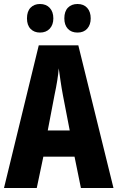

<svg xmlns="http://www.w3.org/2000/svg" viewBox="-20 -941 588 961"><path d="M385 0 353 -157H197L164 0H0L174 -714H372L548 0ZM295 -464Q288 -501 283 -536Q278 -571 274 -599Q272 -572 266.5 -537.5Q261 -503 253 -466L219 -288H329ZM115 -849Q115 -884 133 -902.5Q151 -921 180 -921Q211 -921 229 -901.5Q247 -882 247 -849Q247 -817 229 -797.5Q211 -778 180 -778Q151 -778 133 -796.5Q115 -815 115 -849ZM302 -849Q302 -884 320 -902.5Q338 -921 368 -921Q399 -921 416.5 -901.5Q434 -882 434 -849Q434 -817 416.5 -797.5Q399 -778 368 -778Q337 -778 319.5 -797Q302 -816 302 -849Z"/></svg>

Font: Noto Sans Lao ExtraCondensed ExtraBold
Style: Regular
Weight: 800
Width: 2
Designer: Monotype Design Team
Foundry: Monotype Imaging Inc.
Version: Version 2.003; ttfautohint (v1.8.4.7-5d5b)